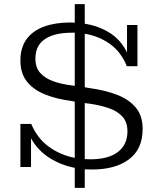

<svg xmlns="http://www.w3.org/2000/svg" viewBox="-20 -802 764 922"><path d="M78 0V-207H130Q159 -138 214.5 -97.5Q270 -57 339 -44V-314L324 -317Q253 -326 197.5 -348Q142 -370 110 -409.5Q78 -449 78 -511Q78 -574 108 -614.5Q138 -655 192 -674.5Q246 -694 317 -694Q328 -694 339 -693V-782H387V-688Q453 -678 506.5 -644.5Q560 -611 590 -550V-682H640V-484H589Q562 -552 508.5 -590.5Q455 -629 387 -640V-383L410 -379Q484 -369 541.5 -347Q599 -325 632 -285.5Q665 -246 665 -183Q665 -86 599.5 -37Q534 12 422 12Q405 12 387 11V100H339V4Q272 -9 216.5 -44.5Q161 -80 129 -138V0ZM323 -392 339 -390V-645Q333 -645 326 -645Q241 -645 195.5 -614Q150 -583 150 -521Q150 -478 173 -452Q196 -426 235.5 -412Q275 -398 323 -392ZM411 -304 387 -307V-38Q400 -37 414 -37Q500 -37 546 -72Q592 -107 592 -171Q592 -216 567.5 -242.5Q543 -269 501.5 -283Q460 -297 411 -304Z"/></svg>

Font: Montagu Slab 16pt Light
Style: Regular
Weight: 300
Designer: Florian Karsten
Foundry: Florian Karsten
Version: Version 1.000; ttfautohint (v1.8.3)